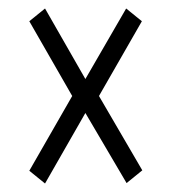

<svg xmlns="http://www.w3.org/2000/svg" viewBox="-20 -525 404 452"><path d="M86 -93 49 -123 150 -299 49 -475 86 -505 181 -339 277 -505 314 -475 213 -299 315 -124 278 -94 181 -259Z"/></svg>

Font: Georama Extra Condensed Light
Style: Regular
Weight: 300
Width: 2
Designer: Jean-Baptiste Levee
Foundry: Production Type
Version: Version 1.000